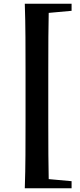

<svg xmlns="http://www.w3.org/2000/svg" viewBox="-20 -830 427 1030"><path d="M113 180Q116 92 116.5 2Q117 -88 117 -179V-451Q117 -540 116.5 -630.5Q116 -721 113 -810H242Q240 -722 239.5 -632Q239 -542 239 -451V-179Q239 -90 239.5 0.5Q240 91 242 180ZM178 180V127H199L364 142V180ZM178 -757V-810H364V-772L199 -757Z"/></svg>

Font: Noto Serif KR ExtraLight Black
Style: Regular
Weight: 900
Version: Version 2.003-H1;hotconv 1.1.1;makeotfexe 2.6.0